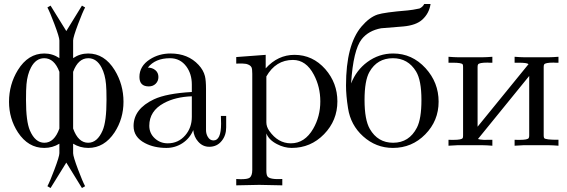

<svg xmlns="http://www.w3.org/2000/svg" viewBox="-20 -741 2886 977"><path d="M608.4 -223.1Q608.4 -137.2 563 -67.4Q510.7 11.7 429.2 11.7Q387.2 11.7 352.1 -9.8V38.6Q352.1 55.2 377.4 122.1Q400.4 183.1 413.1 206.5L397 215.8L317.4 86.4L237.3 215.8L221.2 206.5Q233.9 183.1 256.8 122.1Q282.2 55.2 282.2 38.6V-9.8Q247.1 11.7 205.1 11.7Q123.5 11.7 71.3 -67.4Q25.9 -137.2 25.9 -223.1Q25.9 -311 70.8 -384.3Q123 -468.8 205.6 -468.8Q247.1 -468.8 282.2 -445.3V-535.2Q282.2 -551.8 256.8 -618.7Q233.9 -679.7 221.2 -703.1L237.3 -712.4L317.4 -583L397 -712.4L413.1 -703.1Q400.4 -679.7 377.4 -618.7Q352.1 -551.8 352.1 -535.2V-445.3Q387.2 -468.8 428.7 -468.8Q511.2 -468.8 563.5 -384.3Q608.4 -311 608.4 -223.1ZM522 -232.9Q522 -287.1 519.5 -312Q515.1 -362.3 496.6 -397.5Q471.7 -444.8 429.2 -444.8Q377.9 -444.8 352.1 -375.5V-86.9Q377.9 -14.6 428.7 -14.6Q475.1 -14.6 502 -76.7Q522 -122.6 522 -232.9ZM282.2 -86.9V-375.5Q256.3 -444.8 205.1 -444.8Q162.6 -444.8 137.7 -397.5Q119.1 -362.3 114.7 -312Q112.3 -287.1 112.3 -232.9Q112.3 -122.6 132.3 -76.7Q159.2 -14.6 205.6 -14.6Q256.3 -14.6 282.2 -86.9Z M1130.9 -92.8Q1130.9 -52.2 1108.4 -24.4Q1084.5 5.9 1044.9 5.9Q1011.2 5.9 988.3 -20.5Q966.8 -44.4 963.4 -79.1Q946.3 -37.6 909.2 -12.9Q872.1 11.7 826.7 11.7Q764.2 11.7 717.8 -12.7Q659.7 -43 659.7 -99.6Q659.7 -187 763.7 -235.8Q827.6 -265.6 956.1 -272.9V-311Q956.1 -364.7 928.2 -402.8Q897 -444.8 845.2 -444.8Q770 -444.8 732.4 -397Q754.9 -397 770.5 -384Q786.1 -371.1 786.1 -349.1Q786.1 -328.6 772.2 -314.9Q758.3 -301.3 737.3 -301.3Q689.5 -301.3 689.5 -349.6Q689.5 -404.8 742.7 -439Q789.1 -468.8 847.7 -468.8Q937 -468.8 990.7 -410.6Q1015.1 -384.3 1022.9 -353.5Q1028.3 -331.5 1028.3 -287.6V-79.1Q1028.3 -59.6 1037.6 -44.4Q1048.3 -26.4 1066.4 -26.4Q1105 -26.4 1105 -111.8Q1105 -125.5 1104 -150.9H1130.9ZM956.1 -146.5V-251Q872.6 -248 814 -216.3Q739.7 -176.3 739.7 -101.1Q739.7 -63 767.3 -37.4Q794.9 -11.7 833.5 -11.7Q887.7 -11.7 922.9 -52.7Q956.1 -91.3 956.1 -146.5Z M1696.8 -225.1Q1696.8 -127.9 1628.9 -58.1Q1561 11.7 1464.4 11.7Q1426.3 11.7 1389.2 -7.8Q1347.7 -29.3 1335.4 -62V127.4Q1335.4 147.9 1340.8 156.2Q1352.1 173.3 1416.5 169.9V202.1Q1334 199.7 1298.8 199.7Q1263.2 199.7 1182.1 202.1V169.9Q1200.2 170.9 1205.1 170.9Q1238.8 170.9 1249 164.1Q1263.7 154.8 1263.7 123.5V-365.7Q1263.7 -390.6 1259.8 -398.4Q1253.9 -410.6 1232.4 -416Q1221.2 -418.5 1182.1 -417.5V-450.7L1332 -461.9V-393.1Q1394 -461.9 1478.5 -461.9Q1570.8 -461.9 1635.3 -389.2Q1696.8 -318.8 1696.8 -225.1ZM1609.9 -225.1Q1609.9 -298.8 1577.1 -360.8Q1537.6 -436 1470.7 -436Q1383.3 -436 1335.4 -352.1V-118.7Q1335.4 -96.2 1350.1 -75.2Q1394.5 -11.7 1460 -11.7Q1530.8 -11.7 1573.7 -85.9Q1609.9 -148.4 1609.9 -225.1Z M2211.9 -223.6Q2211.9 -126.5 2144 -57.4Q2076.2 11.7 1979.5 11.7Q1893.1 11.7 1827.6 -47.4Q1764.2 -104.5 1751 -190.4Q1740.7 -255.4 1740.7 -305.7Q1740.7 -513.7 1819.8 -606.4Q1859.9 -653.3 1901.4 -667Q1936 -678.2 2054.7 -688Q2078.1 -689.9 2114.7 -697.8Q2131.3 -705.6 2138.7 -720.7H2170.9Q2164.1 -673.3 2128.9 -641.1Q2097.2 -612.3 2032.2 -606.4Q1975.6 -601.6 1919.4 -597.2Q1855.5 -585.4 1820.8 -542Q1777.3 -486.8 1766.6 -316.4Q1793 -383.8 1849.1 -425.3Q1908.2 -468.8 1980.5 -468.8Q2077.1 -468.8 2145.5 -394Q2211.9 -321.3 2211.9 -223.6ZM2124.5 -232.4Q2124.5 -332.5 2097.2 -377.4Q2056.2 -444.8 1979.5 -444.8Q1899.4 -444.8 1859.9 -375Q1835 -331.1 1835 -232.4Q1835 -131.3 1861.8 -85Q1902.3 -14.6 1980.5 -14.6Q2062 -14.6 2101.6 -91.8Q2124.5 -136.7 2124.5 -232.4Z M2821.8 0.5Q2790.5 -2 2775.4 -2H2642.6Q2629.9 -2 2598.6 0.5V-29.8Q2605 -29.8 2613.3 -29.3Q2621.1 -29.3 2624.5 -29.3Q2665 -29.3 2670.4 -38.6Q2672.9 -43 2672.9 -51.3V-354.5L2412.1 -33.7Q2418.9 -30.8 2441.9 -29.3Q2443.8 -29.3 2485.4 -29.8V0.5Q2454.6 -2 2438.5 -2H2306.6Q2293.5 -2 2262.2 0.5V-29.8Q2268.6 -29.8 2276.9 -29.3Q2284.7 -29.3 2287.6 -29.3Q2329.1 -29.3 2334.5 -38.6Q2336.4 -42 2336.4 -51.3V-400.4Q2336.4 -409.7 2334.5 -413.1Q2329.6 -421.9 2284.2 -421.9H2262.2V-452.1Q2293 -449.7 2308.1 -449.7H2438.5Q2454.6 -449.7 2485.4 -452.1V-421.9Q2479 -421.9 2471.2 -421.9Q2463.4 -422.4 2460.4 -422.4Q2418 -422.4 2412.6 -413.1Q2410.2 -409.2 2410.2 -400.4V-96.2L2669.4 -414.6Q2662.1 -421.9 2620.1 -421.9H2598.6V-452.1Q2629.4 -449.7 2644.5 -449.7H2775.4Q2791 -449.7 2821.8 -452.1V-421.9Q2815.4 -421.9 2807.1 -421.9Q2799.3 -422.4 2796.4 -422.4Q2754.4 -422.4 2749 -413.1Q2746.6 -409.2 2746.6 -400.4V-51.3Q2746.6 -43 2749 -38.6Q2754.4 -29.3 2821.8 -29.8Z"/></svg>

Font: Kurinto Book Core
Style: Regular
Weight: 400
Designer: Kurinto was developed by Clint Goss from a range of fonts that are compatible with the SIL Open Font License Version 1.1
Foundry: Clinton F. Goss
Version: Version 2.196; July 25, 2020